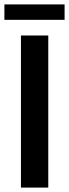

<svg xmlns="http://www.w3.org/2000/svg" viewBox="-20 -851 314 871"><path d="M0 -761H273V-831H0ZM75 0H199V-690H75Z"/></svg>

Font: FREAK Grotesk Next
Style: Bold
Weight: 700
Width: 3
Designer: La Scuola Open Source
Foundry: La Scuola Open Source
Version: Version 1.000;PS 1.0;hotconv 1.0.72;makeotf.lib2.5.5900